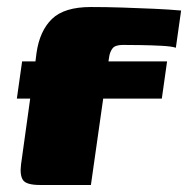

<svg xmlns="http://www.w3.org/2000/svg" viewBox="-20 -527 536 547"><path d="M43 -352H81L84 -376Q93 -439 128 -473Q163 -507 239 -507Q282 -507 328.5 -505.5Q375 -504 419 -502Q463 -500 496 -497L481 -391Q469 -395 441 -396.5Q413 -398 382.5 -398.5Q352 -399 330 -399Q308 -399 300.5 -389Q293 -379 291 -365L289 -352H456L441 -246H274L239 0H94Q55 0 45.5 -14Q36 -28 40 -59L66 -246H28Z"/></svg>

Font: Genos Thin Black
Style: Italic
Weight: 900
Italic angle: -8°
Version: Version 1.010